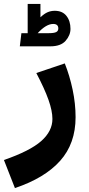

<svg xmlns="http://www.w3.org/2000/svg" viewBox="-56 -701 454 978"><path d="M-36 114Q97 68 154 17.5Q211 -33 211 -95Q211 -136 191 -192.5Q171 -249 129 -329L274 -378Q299 -315 314 -244Q329 -173 329 -104Q329 30 250.5 118Q172 206 20 257ZM303 -554Q303 -522 278.5 -493.5Q254 -465 200 -465H45L53 -532H85V-681H150V-613Q169 -631 186 -638.5Q203 -646 223 -646Q262 -646 282.5 -620Q303 -594 303 -554ZM241 -556Q241 -579 215 -579Q179 -579 136 -532H191Q219 -532 230 -537.5Q241 -543 241 -556Z"/></svg>

Font: FiraGOUPP
Style: Bold
Weight: 700
Designer: bBox Type
Foundry: bBox Type GmbH
Version: Version 1.001